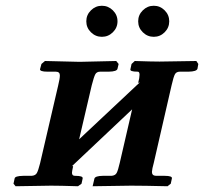

<svg xmlns="http://www.w3.org/2000/svg" viewBox="-20 -646 709 667"><path d="M295.9 -533.9Q279.8 -549.8 279.8 -572Q279.8 -594.2 295.9 -610.1Q312 -626 334 -626Q356 -626 372.1 -610.1Q388.2 -594.2 388.2 -572Q388.2 -549.8 372.1 -533.9Q356 -518.1 334 -518.1Q312 -518.1 295.9 -533.9ZM476.1 -533.9Q460 -549.8 460 -572Q460 -594.2 476.1 -610.1Q492.2 -626 514.2 -626Q536.1 -626 552 -610.1Q567.9 -594.2 567.9 -572Q567.9 -549.8 552 -533.9Q536.1 -518.1 514.2 -518.1Q492.2 -518.1 476.1 -533.9ZM256.8 -431.2 383.8 -434.1 392.1 -423.8 388.2 -407.2Q386.2 -397.5 357.9 -397H328.1Q315.9 -397 311 -387.9Q306.2 -378.9 298.8 -350.1L254.9 -162.1Q325.7 -228 465.8 -359.9L460 -357.9Q464.8 -376 464.8 -386.2Q464.8 -397.5 458 -397Q430.2 -397 433.1 -405.8L437 -423.8L448.2 -434.1Q506.3 -432.1 534.2 -432.1L662.1 -434.1L668.9 -423.8L666 -407.2Q663.1 -397.5 634.8 -397H605Q592.8 -397 587.9 -388.4Q583 -379.9 576.2 -350.1L514.2 -80.1Q508.3 -59.1 507.8 -48.8Q507.8 -35.6 522 -35.2H551.8Q579.6 -35.2 577.1 -25.9L573.2 -7.8L562 1Q479 -1 435.1 -1L301.8 1L308.1 -25.9Q311 -34.7 336.9 -35.2H367.2Q380.4 -36.1 385.3 -45.2Q390.1 -54.2 396 -80.1L439 -266.1L229 -67.9L233.9 -69.8V-67.9Q230 -49.8 230 -45.9Q230 -34.7 241.2 -35.2Q255.4 -35.2 261.7 -33Q268.1 -30.8 267.1 -25.9L263.2 -7.8L251 1Q188 -1 157.2 -1L34.2 1L26.9 -7.8L30.8 -25.9Q31.7 -34.7 61 -35.2H89.8Q103 -36.1 107.9 -44.7Q112.8 -53.2 119.1 -78.1L182.1 -349.1Q188 -373 188 -383.8Q188 -397 173.8 -397H145Q130.9 -397 124.5 -399.4Q118.2 -401.9 119.1 -405.8L124 -423.8L136.2 -434.1Z"/></svg>

Font: Linux Libertine
Style: Semibold Italic
Weight: 600
Italic angle: -11.5°
Designer: Philipp H. Poll
Foundry: Philipp H. Poll
Version: Version 5.1.2 ; ttfautohint (v0.9)